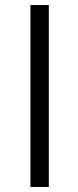

<svg xmlns="http://www.w3.org/2000/svg" viewBox="-20 -743 311 763"><path d="M101 -723V0H174V-723Z"/></svg>

Font: United Sans Light
Style: Regular
Weight: 300
Designer: Pablo Impallari, Rodrigo Fuenzalida (Modified by Dan O. Williams)
Version: Version 1.000;PS 001.000;hotconv 1.0.88;makeotf.lib2.5.64775